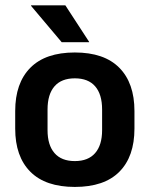

<svg xmlns="http://www.w3.org/2000/svg" viewBox="-20 -706 576 739"><path d="M268 13.5Q155 13.5 96.8 -45Q38.5 -103.5 38.5 -211V-278.5Q38.5 -386.5 96.8 -445.2Q155 -504 268 -504Q381 -504 439.2 -445.2Q497.5 -386.5 497.5 -278.5V-211Q497.5 -103.5 439.5 -45Q381.5 13.5 268 13.5ZM268 -86Q319.5 -86 346.2 -116.8Q373 -147.5 373 -205V-284.5Q373 -343 346.2 -373.8Q319.5 -404.5 268 -404.5Q216.5 -404.5 189.8 -373.8Q163 -343 163 -284.5V-205Q163 -147.5 189.8 -116.8Q216.5 -86 268 -86ZM231.5 -685.5 323 -545V-543.5H217.5L99.5 -683.5V-685.5Z"/></svg>

Font: Anek Bangla
Style: Semi-bold
Weight: 600
Designer: Sulekha Rajkumar (Bangla), Yesha Goshar (Latin)
Foundry: Ek Type
Version: Version 1.002;March 21, 2022;FontCreator 13.0.0.2683 64-bit